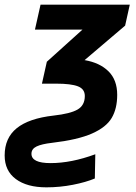

<svg xmlns="http://www.w3.org/2000/svg" viewBox="-60 -564 584 824"><path d="M-40 103Q-40 28 12 -14Q64 -56 170 -68Q242 -76 273 -94Q304 -112 304 -152Q304 -182 274.5 -193.5Q245 -205 181 -205H120L141 -299L294 -437H90L114 -544H497L477 -454L303 -306Q368 -295 405.5 -258Q443 -221 443 -157Q443 -98 419.5 -58Q396 -18 335 9Q274 36 163 49Q119 54 97 64.5Q75 75 75 96Q75 136 157 136Q246 136 349 98L347 202Q309 218 253 229Q197 240 139 240Q56 240 8 204.5Q-40 169 -40 103Z"/></svg>

Font: Noto Sans Display
Style: Bold Italic
Weight: 700
Italic angle: -12°
Designer: Monotype Design team
Foundry: Monotype Imaging Inc.
Version: Version 1.000